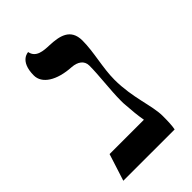

<svg xmlns="http://www.w3.org/2000/svg" viewBox="-178 -613 672 672"><g transform="rotate(-45 158.5 -277.0)"><path d="M244 -272C244 -330 262 -391 262 -448C262 -508 215 -516 169 -518C140 -519 105 -521 99 -554C99 -554 55 -554 55 -482C55 -442 99 -413 170 -409C197 -407 217 -394 217 -369C217 -320 208 -256 208 -204C208 -196 208 -188 209 -181C211 -152 213 -128 218 -100H48L16 0H270C273 -14 274 -35 274 -63C274 -115 244 -182 244 -272Z"/></g></svg>

Font: Libertinus Sans
Style: Regular
Weight: 400
Designer: Philipp H. Poll, Khaled Hosny
Foundry: Caleb Maclennan
Version: Version 7.050;RELEASE